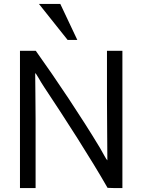

<svg xmlns="http://www.w3.org/2000/svg" viewBox="-20 -949 756 971"><path d="M371 -747 285 -929H177L322 -747ZM599 2V-692H521V-441C521 -342 523 -205 523 -138C516 -144 504 -170 485 -202C391 -358 266 -545 161 -692H81V2H160V-342C160 -424 158 -539 158 -579C163 -579 182 -540 203 -509C309 -350 440 -146 524 1L555 2Z"/></svg>

Font: Repo
Style: Regular
Weight: 400
Designer: Stefan Peev
Foundry: Context Ltd
Version: Version 0.000